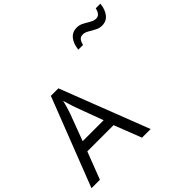

<svg xmlns="http://www.w3.org/2000/svg" viewBox="-210 -1205 1464 1464"><g transform="rotate(-45 521.5 -473.5)"><path d="M545 0 459 -221H176L91 0H0L279 -717H360L638 0ZM352 -517Q349 -525 342 -546Q335 -567 328.5 -589.5Q322 -612 318 -624Q311 -593 302 -563.5Q293 -534 287 -517L206 -301H432ZM676 -818Q682 -877 710.5 -911.5Q739 -946 786 -946Q816 -946 842.5 -931.5Q869 -917 893 -903Q917 -889 938 -889Q961 -889 973.5 -903.5Q986 -918 993 -947H1043Q1037 -889 1009 -854Q981 -819 934 -819Q906 -819 879.5 -833Q853 -847 828.5 -861.5Q804 -876 782 -876Q758 -876 746 -861.5Q734 -847 727 -818Z"/></g></svg>

Font: Noto Sans Thai Looped
Style: Regular
Weight: 400
Designer: Sasikarn Vongin, Ben Mitchell
Foundry: The Fontpad Ltd
Version: Version 1.001; ttfautohint (v1.8.4.7-5d5b)